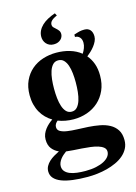

<svg xmlns="http://www.w3.org/2000/svg" viewBox="-141 -804 792 1117"><g transform="rotate(-15 255.0 -245.5)"><path d="M40 -307.1Q40 -356.9 57.4 -394.3Q74.7 -431.6 104 -456.8Q133.3 -481.9 171.9 -494.4Q210.4 -506.8 252.9 -506.8Q295.4 -506.8 333.5 -495.6Q371.6 -484.4 400.9 -460.9Q410.2 -475.1 416 -490.7Q421.9 -506.3 421.9 -522Q421.9 -542.5 410.9 -554.7Q399.9 -566.9 382.8 -566.9V-581.1Q393.6 -584.5 401.9 -587.2Q410.2 -589.8 417 -591.3Q423.8 -592.8 430.7 -593.5Q437.5 -594.2 445.8 -594.2Q468.8 -594.2 481 -580.1Q493.2 -565.9 493.2 -541Q493.2 -526.4 486.3 -512Q479.5 -497.6 469.2 -484.4Q459 -471.2 446.5 -459.5Q434.1 -447.8 422.9 -439Q443.4 -415.5 454.6 -384.3Q465.8 -353 465.8 -313Q465.8 -262.7 448.5 -224.1Q431.2 -185.5 401.9 -159.2Q372.6 -132.8 334 -119.4Q295.4 -106 252.9 -106Q228 -106 204.1 -110.4Q180.2 -114.7 159.2 -123Q151.4 -117.2 145.8 -108.4Q140.1 -99.6 140.1 -88.9Q140.1 -70.8 155.8 -62Q171.4 -53.2 197.3 -49.3Q223.1 -45.4 255.9 -44.4Q288.6 -43.5 323 -41.3Q357.4 -39.1 390.1 -33Q422.9 -26.9 448.7 -12.9Q474.6 1 490.2 24.9Q505.9 48.8 505.9 86.9Q505.9 114.7 494.1 137Q482.4 159.2 462.6 176Q442.9 192.9 416.7 204.8Q390.6 216.8 361.6 224.4Q332.5 231.9 302.5 235.4Q272.5 238.8 245.1 238.8Q195.3 238.8 155.5 233.6Q115.7 228.5 87.9 217.8Q60.1 207 44.9 189.9Q29.8 172.9 29.8 148.9Q29.8 131.8 37.6 117.4Q45.4 103 58.3 91.1Q71.3 79.1 87.4 69.6Q103.5 60.1 120.1 51.8Q95.7 41.5 79.3 20.8Q63 0 63 -34.2Q63 -52.2 69.3 -67.6Q75.7 -83 85.7 -95.9Q95.7 -108.9 107.7 -119.4Q119.6 -129.9 130.9 -137.2Q110.8 -148.9 94 -165.8Q77.1 -182.6 65.2 -203.9Q53.2 -225.1 46.6 -251Q40 -276.9 40 -307.1ZM318.8 -311Q318.8 -339.4 315.9 -366.2Q313 -393.1 305.7 -414.1Q298.3 -435.1 285.6 -448Q272.9 -460.9 252.9 -460.9Q232.9 -460.9 220.2 -447.5Q207.5 -434.1 200.2 -412.4Q192.9 -390.6 189.9 -363Q187 -335.4 187 -307.1Q187 -278.3 189.9 -250.5Q192.9 -222.7 200.2 -200.7Q207.5 -178.7 220.2 -165.3Q232.9 -151.9 252.9 -151.9Q272.9 -151.9 285.6 -166Q298.3 -180.2 305.7 -202.9Q313 -225.6 315.9 -253.9Q318.8 -282.2 318.8 -311ZM393.1 126Q393.1 110.4 380.9 100.3Q368.7 90.3 348.9 84.2Q329.1 78.1 304 75Q278.8 71.8 252.9 70.1Q227.1 68.4 202.6 66.9Q178.2 65.4 160.2 63Q149.9 70.3 140.4 78.9Q130.9 87.4 123.8 96.9Q116.7 106.4 112.3 116.9Q107.9 127.4 107.9 138.2Q107.9 156.7 118.7 169.2Q129.4 181.6 147.7 189Q166 196.3 190.2 199.2Q214.4 202.1 241.2 202.1Q276.9 202.1 305.2 196Q333.5 189.9 353 179.4Q372.6 168.9 382.8 155.3Q393.1 141.6 393.1 126ZM313 -714.8Q299.3 -709 290.8 -703.4Q282.2 -697.8 277.3 -692.1Q272.5 -686.5 270.8 -681.2Q269 -675.8 269 -669.9Q269 -660.6 275.4 -654.1Q281.7 -647.5 289.6 -640.9Q297.4 -634.3 303.7 -625.7Q310.1 -617.2 310.1 -604Q310.1 -596.2 306.6 -587.9Q303.2 -579.6 296.1 -572.8Q289.1 -565.9 278.6 -561.5Q268.1 -557.1 253.4 -557.1Q238.3 -557.1 227.1 -562.5Q215.8 -567.9 208.3 -576.7Q200.7 -585.4 197 -596.2Q193.4 -606.9 193.4 -618.2Q193.4 -637.7 201.7 -654.5Q210 -671.4 224.6 -685.3Q239.3 -699.2 259.8 -710.4Q280.3 -721.7 305.2 -730Z"/></g></svg>

Font: Berkshire Swash
Style: Regular
Weight: 700
Designer: Astigmatic (AOETI)
Foundry: Astigmatic (AOETI)
Version: Version 1.000